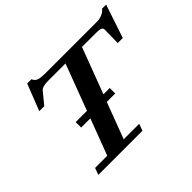

<svg xmlns="http://www.w3.org/2000/svg" viewBox="-147 -931 1165 1165"><g transform="rotate(-45 435.5 -348.5)"><path d="M106.9 0 123 -43.9H227.5L315.4 -276.9H236.3V-323.7H333L444.3 -619.1H296.9Q245.1 -619.1 230 -600.1L169.9 -526.9H127L193.8 -697.3H230.5Q238.3 -676.8 257.8 -669.9Q277.3 -663.1 316.4 -663.1H762.2Q782.2 -663.1 804.9 -673.1Q827.6 -683.1 835.4 -697.3H871.1L799.3 -482.4H755.9L757.8 -594.2Q758.3 -607.9 747.3 -613.5Q736.3 -619.1 708 -619.1H585.9L474.6 -323.7H528.8V-276.9H456.5L368.7 -43.9H501.5L485.8 0Z"/></g></svg>

Font: Elstob 6pt
Style: Italic
Weight: 700
Italic angle: -20°
Designer: Peter S. Baker
Version: Version 1.015